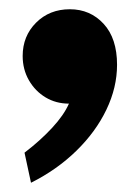

<svg xmlns="http://www.w3.org/2000/svg" viewBox="-20 -204 302 415"><path d="M33 126Q67 100 92.5 72.5Q118 45 129 20Q101 20 78.5 6.5Q56 -7 42.5 -30.5Q29 -54 29 -83Q29 -126 58 -155Q87 -184 131 -184Q175 -184 204 -152.5Q233 -121 233 -64Q233 -15 210 33Q187 81 145 122Q103 163 47 191Z"/></svg>

Font: Moderustic ExtraBold
Style: Regular
Weight: 800
Designer: Tural Alisoy
Foundry: TAFT Foundry
Version: Version 2.120